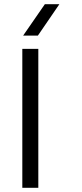

<svg xmlns="http://www.w3.org/2000/svg" viewBox="-20 -892 388 912"><path d="M162 0H86V-660H162ZM193 -872H262L160 -723H90Z"/></svg>

Font: Nata Sans
Style: Regular
Weight: 400
Designer: Daniel Uzquiano Cruz
Version: Version 1.001